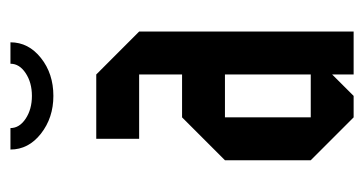

<svg xmlns="http://www.w3.org/2000/svg" viewBox="-187 -520 707 373"><g transform="rotate(-90 166.5 -333.5)"><path d="M125 -83.3H208.3V-250H125ZM125 0 41.7 -83.3V-250L125 -333.3H208.3V-416.7H83.3V-500H208.3L291.7 -416.7V0H208.3V-41.7L166.7 0ZM229.2 -666.7H270.8Q270.8 -631.7 240.4 -607.5Q210 -583.3 166.7 -583.3Q124.2 -583.3 93.3 -607.5Q62.5 -631.7 62.5 -666.7H104.2Q104.2 -649.2 122.5 -637.1Q140.8 -625 166.7 -625Q192.5 -625 210.8 -637.1Q229.2 -649.2 229.2 -666.7Z"/></g></svg>

Font: Yulong
Style: Regular
Weight: 400
Designer: GGBotNet
Foundry: f0n7.com
Version: 1.00